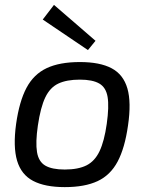

<svg xmlns="http://www.w3.org/2000/svg" viewBox="-20 -753 604 786"><path d="M307 -499Q389 -499 437 -473.5Q485 -448 501.5 -391Q518 -334 504 -239Q491 -147 461.5 -91.5Q432 -36 379.5 -11.5Q327 13 245 13Q164 13 115.5 -12.5Q67 -38 50 -95Q33 -152 46 -246Q59 -338 88.5 -393.5Q118 -449 171 -474Q224 -499 307 -499ZM307 -427Q253 -427 219 -411Q185 -395 165.5 -354.5Q146 -314 135 -239Q125 -170 131.5 -130.5Q138 -91 165.5 -75Q193 -59 245 -59Q300 -59 334 -76Q368 -93 387.5 -134Q407 -175 417 -246Q427 -317 420.5 -356Q414 -395 386.5 -411Q359 -427 307 -427ZM201 -733 371 -586 340 -548 155 -673Z"/></svg>

Font: Exo 2
Style: Italic
Weight: 400
Italic angle: -8°
Designer: Natanael Gama
Foundry: Natanael Gama
Version: Version 2.010